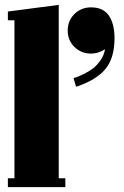

<svg xmlns="http://www.w3.org/2000/svg" viewBox="-20 -765 505 785"><path d="M39.1 -682.1H12.2V-717.8L220.2 -745.1V-36.1H247.1V0H12.2V-36.1H39.1ZM291 -410.2 280.8 -445.8Q285.6 -447.3 293.5 -449.7Q301.3 -452.1 322 -462.2Q342.8 -472.2 359.1 -484.4Q375.5 -496.6 390.6 -518.1Q405.8 -539.6 409.2 -564Q383.3 -545.9 352.1 -545.9Q312 -545.9 284.4 -573Q256.8 -600.1 256.8 -640.1Q256.8 -680.7 284.4 -707.8Q312 -734.9 352.1 -734.9Q402.3 -734.9 425.3 -700.9Q448.2 -667 448.2 -608.9Q448.2 -527.8 410.9 -482.7Q373.5 -437.5 291 -410.2Z"/></svg>

Font: Lletraferida
Style: Heavy
Weight: 900
Designer: Josep Patau Bellart
Foundry: Josep Patau Bellart
Version: Version 1.000